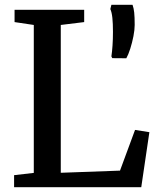

<svg xmlns="http://www.w3.org/2000/svg" viewBox="-20 -784 662 804"><path d="M39 0V-50.5L121.5 -60V-679.5L41 -691.5V-743H332.5V-691.5L234.5 -679.5V-60.5L482.5 -69.5L545.5 -240L605.5 -230.5L571.5 0ZM509 -540 450 -540.5 446.5 -548Q449.5 -568 451.2 -593.5Q453 -619 453 -650.5Q453 -686 450.5 -709.5Q448 -733 442 -746L446.5 -764H535Q540 -750 542 -731.5Q544 -713 544 -679.5Q544 -659.5 538.8 -632.5Q533.5 -605.5 525.5 -580.2Q517.5 -555 509 -540Z"/></svg>

Font: Merriweather 20pt Medium
Style: Regular
Weight: 500
Version: Version 2.100